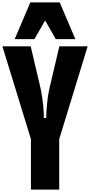

<svg xmlns="http://www.w3.org/2000/svg" viewBox="-20 -1575 748 1595"><path d="M235 -1190 312 -863Q318 -839 320.5 -825Q323 -811 325.5 -796.5Q328 -782 332 -755Q336 -729 339 -698Q342 -667 343 -645Q343 -633 344 -620Q344 -607 344 -595H364Q364 -617 365.5 -645.5Q367 -674 370 -699Q372 -726 375.5 -754.5Q379 -783 385 -811Q387 -824 390 -837Q393 -850 396 -863L473 -1190H708L472 -419V0H237V-419L0 -1190ZM102 -1250 232 -1555H476L606 -1250H443L355 -1405L266 -1250Z"/></svg>

Font: Boldonse
Style: Regular
Weight: 400
Designer: Universitype Foundry
Foundry: Universitype Foundry
Version: Version 1.000; ttfautohint (v1.8.4.7-5d5b)